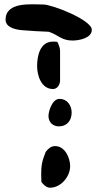

<svg xmlns="http://www.w3.org/2000/svg" viewBox="-20 -808 513 895"><path d="M207 -660C251 -646 266 -619 318 -619C348 -619 408 -630 408 -669C408 -715 223 -787 182 -787C128 -787 6 -802 6 -716C6 -678 57 -669 87 -667C105 -665 189 -660 207 -660ZM153 -500C153 -455 173 -393 227 -393C247 -393 260 -413 260 -433V-573C260 -582 253 -604 247 -613C244 -614 230 -614 227 -614C167 -614 153 -549 153 -500ZM206 -267C206 -238 227 -219 254 -219C294 -219 314 -248 314 -283C314 -316 294 -347 257 -347C224 -347 206 -291 206 -267ZM173 40C181 52 197 67 213 67C265 67 307 14 307 -33C307 -72 283 -127 237 -127C217 -127 205 -115 193 -100C175 -55 172 -35 172 7C172 12 173 35 173 40Z"/></svg>

Font: Charger
Style: Overspray
Weight: 400
Designer: Jasper
Foundry: Cannot Into Space Fonts
Version: Version 0.980